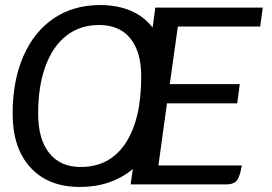

<svg xmlns="http://www.w3.org/2000/svg" viewBox="-20 -730 1075 760"><path d="M684 -625 652 -397H929L919 -321H641L607 -75H937Q930 -31 917.5 -15.5Q905 0 874 0H497L506 -61Q420 10 296 10Q171 10 100.5 -67Q30 -144 30 -280Q30 -410 72.5 -507.5Q115 -605 193 -657.5Q271 -710 376 -710Q445 -710 497.5 -687.5Q550 -665 584 -621L595 -700H1020L1010 -625ZM539 -427Q539 -525 496 -578Q453 -631 372 -631Q297 -631 243 -589Q189 -547 160 -468Q131 -389 131 -280Q131 -179 175 -124Q219 -69 299 -69Q414 -69 476.5 -162.5Q539 -256 539 -427Z"/></svg>

Font: Krub Medium
Style: Italic
Weight: 500
Italic angle: -8°
Designer: Ekaluck Peanpanawate
Foundry: Cadson Demak Co.,Ltd.
Version: Version 1.000; ttfautohint (v1.6)